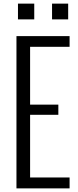

<svg xmlns="http://www.w3.org/2000/svg" viewBox="-20 -1039 428 1059"><path d="M356 -932.1H267.1V-1019H356ZM168.9 -932.1H79.1V-1019H168.9ZM363.8 0H70.8V-839.8H363.8V-780.8H146V-461.9H301.8V-405.8H146V-60.1H363.8Z"/></svg>

Font: VL Oswald
Style: Light
Weight: 300
Designer: vernon adams
Foundry: vernon adams
Version: Version ; ttfautohint (v0.92.18-e454-dirty) -l 8 -r 50 -G 20